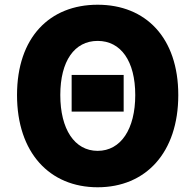

<svg xmlns="http://www.w3.org/2000/svg" viewBox="-20 -778 826 812"><path d="M283 -306H503V-461H283ZM393 14C596 14 734 -132 734 -376C734 -619 596 -758 393 -758C190 -758 52 -620 52 -376C52 -132 190 14 393 14ZM393 -140C295 -140 235 -232 235 -376C235 -520 295 -605 393 -605C491 -605 552 -520 552 -376C552 -232 491 -140 393 -140Z"/></svg>

Font: Noto Sans JP Black
Style: Regular
Weight: 900
Designer: Ryoko NISHIZUKA 西塚涼子 (kana, bopomofo & ideographs); Paul D. Hunt (Latin, Greek & Cyrillic); Sandoll Communications 산돌커뮤니
Foundry: Adobe
Version: Version 2.002;hotconv 1.0.116;makeotfexe 2.5.65601